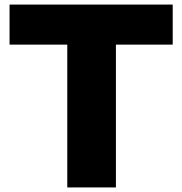

<svg xmlns="http://www.w3.org/2000/svg" viewBox="-20 -820 797 840"><path d="M274.3 0H487.1V-624.8H735.6V-800H21.8V-624.8H274.3Z"/></svg>

Font: Calandify
Style: Semi Bold
Weight: 700
Designer: Brittany Allen
Foundry: Brittany Allen
Version: Version 1.0; ttfautohint (v1.8.4.7-5d5b)